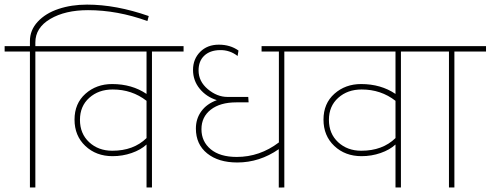

<svg xmlns="http://www.w3.org/2000/svg" viewBox="-35 -825 2159 845"><path d="M96.7 0V-598.1H-14.6V-622.1H96.7V-644.5Q96.7 -692.4 131.1 -729.5Q165.5 -766.6 222.4 -785.6Q279.3 -804.7 348.1 -804.7Q475.6 -804.7 619.6 -754.4L613.8 -732.4Q481.4 -780.3 352.5 -780.3Q252 -780.3 186.3 -741.7Q120.6 -703.1 120.6 -638.2V-622.1H259.8V-598.1H120.6V0Z M459 -161.6H459.5Q552.7 -161.6 609.9 -217.3V-381.3Q545.9 -431.2 460.9 -431.2Q398.9 -431.2 357.9 -394.5Q316.9 -357.9 316.9 -297.4Q316.9 -236.8 357.4 -199.2Q397.9 -161.6 459 -161.6ZM609.9 0V-189Q584.5 -165.5 544.4 -151.6Q504.4 -137.7 460.4 -137.7Q388.2 -137.7 340.6 -182.6Q293 -227.5 293 -298.6Q293 -369.6 341.1 -412.4Q389.2 -455.1 458.5 -455.1Q545.9 -455.1 609.9 -411.6V-598.1H230.5V-622.1H772.9V-598.1H633.8V0Z M1009.3 -109.9Q926.3 -109.9 876.7 -149.9Q827.1 -189.9 827.1 -259.3Q827.1 -302.7 851.1 -335.4Q875 -368.2 919.4 -384.3Q873.5 -398.4 844 -434.3Q814.5 -470.2 814.5 -517.6Q814.5 -564.9 845.9 -596.7Q877.4 -628.4 928 -628.4Q978.5 -628.4 1014.6 -602.5L1010.7 -578.6Q976.1 -605.5 932.4 -604.5Q888.7 -603.5 863.8 -579.8Q838.9 -556.2 838.9 -515.1Q838.9 -466.8 879.6 -432.6Q920.4 -398.4 966.3 -398.4H1057.6L1059.1 -374.5H1004.9Q934.1 -374.5 892.8 -342.5Q851.6 -310.5 851.6 -256.3Q851.6 -202.1 892.3 -168.2Q933.1 -134.3 1006.8 -134.3Q1108.4 -134.3 1192.4 -198.2V-598.1H1116.2V-622.1H1355.5V-598.1H1216.3V0L1191.9 0.5V-168.5Q1107.4 -109.9 1009.3 -109.9Z M1554.7 -161.6H1555.2Q1648.4 -161.6 1705.6 -217.3V-381.3Q1641.6 -431.2 1556.6 -431.2Q1494.6 -431.2 1453.6 -394.5Q1412.6 -357.9 1412.6 -297.4Q1412.6 -236.8 1453.1 -199.2Q1493.7 -161.6 1554.7 -161.6ZM1705.6 0V-189Q1680.2 -165.5 1640.1 -151.6Q1600.1 -137.7 1556.2 -137.7Q1483.9 -137.7 1436.3 -182.6Q1388.7 -227.5 1388.7 -298.6Q1388.7 -369.6 1436.8 -412.4Q1484.9 -455.1 1554.2 -455.1Q1641.6 -455.1 1705.6 -411.6V-598.1H1326.2V-622.1H1868.7V-598.1H1729.5V0Z M1940.9 0V-598.1H1829.6V-622.1H2104V-598.1H1964.8V0Z"/></svg>

Font: Yantramanav Thin
Style: Regular
Weight: 250
Version: Version 1.001;PS 1.0;hotconv 1.0.72;makeotf.lib2.5.5900; ttf